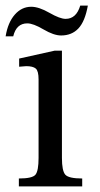

<svg xmlns="http://www.w3.org/2000/svg" viewBox="-50 -662 355 682"><path d="M242 -28V0H17V-28Q65 -28 76 -41.5Q87 -55 87 -101V-380Q87 -410 77 -418.5Q67 -427 43 -427Q18 -425 18 -425V-454L144 -482H170V-101Q170 -55 182 -41.5Q194 -28 242 -28ZM235 -642H262Q252 -586 228.5 -561Q205 -536 167 -536Q141 -536 104.5 -557.5Q68 -579 47 -579Q8 -579 -3 -533H-30Q-22 -582 2.5 -610Q27 -638 61 -638Q88 -638 125.5 -616.5Q163 -595 183 -595Q221 -595 235 -642Z"/></svg>

Font: myMathFont
Style: Regular
Weight: 400
Designer: Ross Mills, John Hudson & Paul Hanslow, Tiro Typeworks Ltd; with prior portions MicroPress Inc., and Coen Hoffman. Math 
Foundry: Tiro Typeworks Ltd
Version: Version 2.13 b171